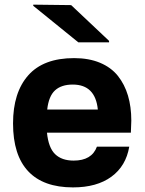

<svg xmlns="http://www.w3.org/2000/svg" viewBox="-20 -792 625 826"><path d="M298.8 -542Q362.3 -542 410.2 -522Q458 -502 487.1 -465.6Q516.1 -429.2 530.5 -380.9Q544.9 -332.5 544.9 -272.9Q544.9 -255.4 543 -221.2H182.1Q188.5 -156.7 217 -128.9Q245.6 -101.1 296.9 -101.1Q375 -101.1 397 -161.1H536.1Q522 -77.6 459.2 -31.7Q396.5 14.2 293.9 14.2Q166.5 14.2 101.3 -55.2Q36.1 -124.5 36.1 -261.2Q36.1 -394 101.6 -468Q167 -542 298.8 -542ZM123 -767.1V-772L286.1 -770L449.2 -616.2V-609.9H316.9ZM183.1 -320.8H400.9Q390.1 -428.2 293 -428.2Q244.1 -428.2 216.8 -403.3Q189.5 -378.4 183.1 -320.8Z"/></svg>

Font: Nacelle Bold
Style: Regular
Weight: 700
Designer: Sora Sagano
Foundry: Sora Sagano
Version: Version 1.000;FEAKit 1.0